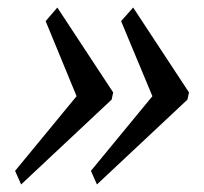

<svg xmlns="http://www.w3.org/2000/svg" viewBox="-20 -517 541 509"><path d="M20 -64 183 -262 101 -461 132 -497 280 -272 276 -253 36 -28ZM221 -64 384 -262 301 -461 333 -497 481 -272 477 -253 237 -28Z"/></svg>

Font: Taviraj Medium
Style: Italic
Weight: 500
Italic angle: -12°
Designer: Katatrad Team
Foundry: CadsonDemak
Version: Version 1.001